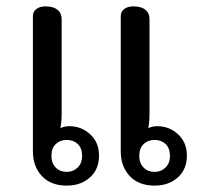

<svg xmlns="http://www.w3.org/2000/svg" viewBox="-20 -572 628 601"><path d="M83 -98V-522Q83 -535 93.5 -543.5Q104 -552 123 -552Q147 -552 160 -541.5Q173 -531 173 -512V-216Q173 -190 169 -171Q182 -177 197 -177Q235 -177 262.5 -151.5Q290 -126 290 -85Q290 -42 261.5 -16.5Q233 9 189 9Q139 9 111 -21Q83 -51 83 -98ZM358 -98V-522Q358 -535 368.5 -543.5Q379 -552 398 -552Q422 -552 435 -541.5Q448 -531 448 -512V-216Q448 -190 444 -171Q458 -177 472 -177Q510 -177 537.5 -151.5Q565 -126 565 -85Q565 -42 536.5 -16.5Q508 9 464 9Q414 9 386 -21Q358 -51 358 -98ZM237 -84Q237 -108 223.5 -121Q210 -134 189 -134Q168 -134 154.5 -121Q141 -108 141 -84Q141 -61 154.5 -47.5Q168 -34 189 -34Q209 -34 223 -47.5Q237 -61 237 -84ZM512 -84Q512 -108 498.5 -121Q485 -134 464 -134Q443 -134 429.5 -121Q416 -108 416 -84Q416 -61 429.5 -47.5Q443 -34 464 -34Q484 -34 498 -47.5Q512 -61 512 -84Z"/></svg>

Font: Maitree Medium
Style: Regular
Weight: 500
Designer: CadsonDemak Team
Foundry: CadsonDemak
Version: Version 1.010